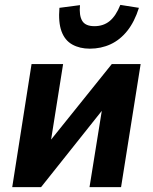

<svg xmlns="http://www.w3.org/2000/svg" viewBox="-20 -765 625 785"><path d="M30 0 109 -503H238L183 -157H159L437 -503H555L475 0H346L402 -348H425L148 0ZM347 -566Q306 -566 275.5 -583Q245 -600 231.5 -637Q218 -674 223 -733L307 -744Q303 -702 316 -680Q329 -658 366 -658Q403 -658 428.5 -679Q454 -700 472 -745L548 -733Q530 -676 500.5 -639Q471 -602 432 -584Q393 -566 347 -566Z"/></svg>

Font: Nunito Sans 7pt Condensed ExtraBold
Style: Italic
Weight: 800
Width: 3
Italic angle: -9°
Designer: Vernon Adams
Foundry: Vernon Adams
Version: Version 3.101;gftools[0.9.27]